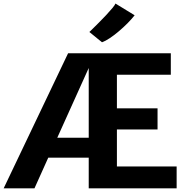

<svg xmlns="http://www.w3.org/2000/svg" viewBox="-70 -1036 1032 1056"><path d="M418 0V-169H195.5L119.5 0H-50L304.5 -743H869.5V-625H573V-440H796.5V-324H573V-120.5H901.5V0ZM418 -278.5V-662L245 -278.5ZM491 -803.5 421.5 -860Q425.5 -864 440.5 -878.5Q455.5 -893 475.2 -913Q495 -933 514.8 -954Q534.5 -975 548.5 -992Q562.5 -1009 565 -1016.5L670.5 -952Q654.5 -931.5 631.5 -908.2Q608.5 -885 583 -863.5Q557.5 -842 533.5 -826Q509.5 -810 491 -803.5Z"/></svg>

Font: Koeln Type Sans
Style: Bold
Weight: 700
Designer: Eben Sorkin
Foundry: Eben Sorkin
Version: Version 2.001